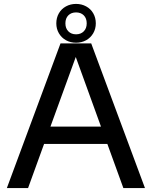

<svg xmlns="http://www.w3.org/2000/svg" viewBox="-20 -962 776 982"><path d="M611 0 529 -226H205.5L123.5 0H15L289.5 -740H446.5L721.5 0ZM238 -314.5H496.5L367.5 -670.5ZM268 -842.5Q268 -871 281 -893.8Q294 -916.5 317.2 -929.2Q340.5 -942 369 -942Q397.5 -942 420.8 -929.2Q444 -916.5 457 -893.8Q470 -871 470 -842.5Q470 -814.5 456.8 -791.8Q443.5 -769 420.5 -756.2Q397.5 -743.5 369 -743.5Q340.5 -743.5 317.5 -756.2Q294.5 -769 281.2 -791.8Q268 -814.5 268 -842.5ZM423.5 -842.5Q423.5 -868.5 408.5 -883.5Q393.5 -898.5 369 -898.5Q344.5 -898.5 329.5 -883.5Q314.5 -868.5 314.5 -842.5Q314.5 -817 329.5 -801.8Q344.5 -786.5 369 -786.5Q393.5 -786.5 408.5 -801.8Q423.5 -817 423.5 -842.5Z"/></svg>

Font: Encode Sans Semi Expanded Medium
Style: Regular
Weight: 500
Width: 6
Designer: Multiple Designers
Foundry: Impallari Type
Version: Version 2.000